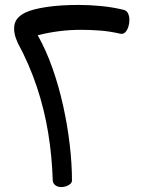

<svg xmlns="http://www.w3.org/2000/svg" viewBox="-20 -740 642 779"><path d="M194 -8Q191 -106 175.5 -201Q160 -296 129.5 -387.5Q99 -479 52 -566Q33 -607 38.5 -638.5Q44 -670 83 -689Q112 -703 168.5 -711.5Q225 -720 299 -720Q343 -720 390 -715.5Q437 -711 482 -700Q494 -697 499.5 -685.5Q505 -674 505 -659Q505 -644 500.5 -630.5Q496 -617 488 -609Q480 -601 469 -603Q426 -613 386.5 -616Q347 -619 309 -619Q263 -619 220 -613.5Q177 -608 133 -597Q167 -537 193 -463Q219 -389 236.5 -309.5Q254 -230 263 -152.5Q272 -75 272 -8Q272 0 265.5 6Q259 12 249 15.5Q239 19 228 19Q215 19 205 12Q195 5 194 -8Z"/></svg>

Font: Playpen Sans Arabic
Style: Regular
Weight: 400
Designer: Azza Alameddine, Laura Meseguer, Veronika Burian, José Scaglione
Foundry: TypeTogether
Version: Version 2.000